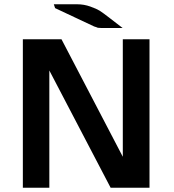

<svg xmlns="http://www.w3.org/2000/svg" viewBox="-20 -879 817 899"><path d="M232 -859H341Q373 -859 402.5 -848.5Q432 -838 446.5 -829Q461 -820 499.5 -790Q538 -760 554 -748H453Q450 -748 445 -748.5Q440 -749 438 -749Q436 -750 430.5 -752Q425 -754 421 -755L238 -841ZM87 0V-695H268L555 -145V-695H680V0H498L211 -549V0Z"/></svg>

Font: Coval
Style: ExtraBold
Weight: 800
Foundry: Context Ltd
Version: Version 001.000